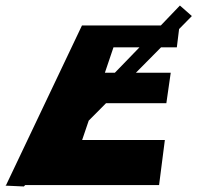

<svg xmlns="http://www.w3.org/2000/svg" viewBox="-44 -669 714 694"><path d="M460.2 -498 371.1 -406H335.1L366.2 -498ZM603.3 -564 649.5 -611 606.3 -649 537.3 -577H252.3L-22 0L-24.3 2L42.2 5L47 0H531L551.9 -163H252.9L276.7 -233L339.3 -296H557.3L573.1 -406H447.1L538.2 -498H595.2Z"/></svg>

Font: Hussar Milosc
Style: Obl
Weight: 700
Foundry: Cannot Into Space Fonts
Version: Version 1.02